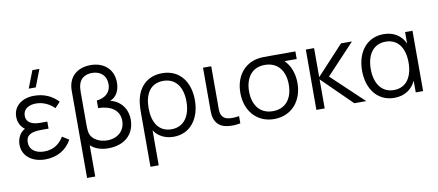

<svg xmlns="http://www.w3.org/2000/svg" viewBox="-84 -1116 3864 1693"><g transform="rotate(-10 1848.5 -270.0)"><path d="M242 15C351 15 433.5 -35 480 -120L421 -157.5C381.5 -91 322.5 -55.5 246.5 -55.5C167 -55.5 115 -94.5 115 -158.5C115 -224.5 161 -247.5 253 -247.5H317V-310.5H254C179 -310.5 129.5 -336 129.5 -394.5C129.5 -456 182 -485 245.5 -485C309.5 -485 369 -455.5 408 -414.5L455 -464C401 -523 328 -555 240 -555C136 -555 54 -497.5 54 -399.5C54 -349 74.5 -310 111.5 -282C63 -258 40 -203.5 40 -151.5C40 -48.5 128 15 242 15ZM206 -625H269L329 -780H266Z M576 -540V240H649V-40C685 -6 738.5 15 807 15C957 15 1044.5 -73 1044.5 -199.5C1044.5 -317.5 964 -380.5 895 -394.5C953 -417 981.5 -474 981.5 -543.5C981.5 -662 898 -735 777 -735C684 -735 614 -691.5 588 -616.5C580 -594 576 -567.5 576 -540ZM652 -211V-511.5C652 -535.5 653 -566.5 663 -592.5C681 -643.5 728.5 -664.5 779 -664.5C854.5 -664.5 906 -619 906 -543C906 -463.5 850 -425.5 779 -417.5V-350C895 -347.5 969 -296.5 969 -202.5C969 -114.5 903.5 -55.5 810 -55.5C741.5 -55.5 676.5 -88.5 659.5 -143.5C654 -162 652 -188.5 652 -211Z M1143.5 -237.5V240H1217.5V-73.5C1250.5 -20.5 1313.5 15 1392.5 15C1543 15 1631.5 -108.5 1631.5 -271.5C1631.5 -431.5 1546.5 -555 1387 -555C1246 -555 1161.5 -458.5 1147.5 -324.5C1144.5 -302.5 1143.5 -273.5 1143.5 -237.5ZM1217 -271.5C1217 -398 1270 -486.5 1384.5 -486.5C1500.5 -486.5 1556 -396.5 1556 -271C1556 -145.5 1498 -53.5 1384.5 -53.5C1270.5 -53.5 1217 -144.5 1217 -271.5Z M1874.5 4.5C1907 9.5 1955 8.5 1990.5 0V-64.5C1962.5 -59 1929.5 -57.5 1901 -60.5C1872.5 -63.5 1850.5 -74.5 1836 -100.5C1822.5 -126.5 1825 -152.5 1825 -198.5V-540H1751.5V-195.5C1751.5 -140 1749 -102.5 1769.5 -63.5C1792.5 -20 1830.5 -1.5 1874.5 4.5Z M2292.5 15C2448 15 2548.5 -102.5 2548.5 -263C2548.5 -350.5 2518 -425.5 2468.5 -472H2578.5V-540H2346C2307.5 -540 2269.5 -540 2241.5 -535C2115 -512.5 2037 -407 2037 -263C2037 -102.5 2137 15 2292.5 15ZM2115 -263C2115 -380 2173.5 -470.5 2292.5 -469.5C2409.5 -469 2470.5 -383.5 2470.5 -263C2470.5 -140.5 2409.5 -55.5 2292.5 -55.5C2179 -55.5 2115 -138 2115 -263Z M2671.5 0H2746V-260L3011 0H3118L2832 -270L3085 -540H2987L2746 -280V-540H2672Z M3368.5 15C3458 15 3527.5 -29.5 3561 -105V0H3627V-540H3561V-436.5C3528 -511 3460.5 -555 3370.5 -555C3215.5 -555 3128 -431.5 3128 -270C3128 -108.5 3215.5 15 3368.5 15ZM3206 -270.5C3206 -396.5 3263.5 -486.5 3376.5 -486.5C3489 -486.5 3544.5 -397.5 3544.5 -270.5C3544.5 -145.5 3489.5 -53.5 3376 -53.5C3262 -53.5 3206 -148 3206 -270.5Z"/></g></svg>

Font: Eudonet
Style: Regular
Weight: 400
Designer: Mikhail Sharanda
Foundry: Mikhail Sharanda
Version: Version 4.503;Glyphs 3.1.2 (3151)